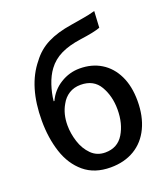

<svg xmlns="http://www.w3.org/2000/svg" viewBox="-142 -839 858 980"><g transform="rotate(-20 287.5 -349.5)"><path d="M368 -627Q304 -618 260 -596.5Q216 -575 188 -537Q165 -506 150.5 -462.5Q136 -419 132 -377H136Q160 -429 208.5 -459Q257 -489 313 -489Q379 -489 429 -458.5Q479 -428 507 -370.5Q535 -313 535 -233Q535 -150 505.5 -88Q476 -26 421 7Q366 40 291 40Q204 40 148 -7Q92 -54 66.5 -132Q41 -210 41 -304Q41 -491 129 -598Q165 -647 218.5 -674Q272 -701 350 -713Q359 -715 406.5 -722.5Q454 -730 484 -739L479 -650Q448 -638 368 -627ZM289 -409Q253 -409 226 -392Q199 -375 183 -345Q156 -299 156 -237Q156 -193 170.5 -147.5Q185 -102 215.5 -71.5Q246 -41 291 -41Q358 -41 391 -95.5Q424 -150 424 -226V-227Q424 -299 392 -354Q360 -409 289 -409Z"/></g></svg>

Font: Gmarket Sans TTF Medium
Style: Regular
Weight: 500
Designer: Creative Director : Sungho Lee; Art Director : Kiwoong Choi; Project Manager : Sori Yang, Jongwook Yoon; Font Designer :
Foundry: Sandoll Inc.
Version: Version 1.000;hotconv 1.0.109;makeotfexe 2.5.65596